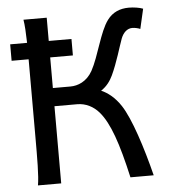

<svg xmlns="http://www.w3.org/2000/svg" viewBox="-52 -774 768 823"><g transform="rotate(-5 332.0 -362.5)"><path d="M12.2 -542H85.4V-500.5V-212.4C85.4 -116.2 85.4 -39.1 78.1 0H178.2V-332H275.9C313.5 -332 345.7 -314.5 368.7 -288.1C412.1 -238.3 442.9 -147.5 476.1 0H576.2C545.9 -121.1 504.4 -250 466.3 -307.6C440.9 -346.2 410.6 -369.1 383.3 -380.9C409.2 -397.5 424.3 -420.4 434.6 -441.9C459.5 -494.6 478.5 -563 490.7 -595.7C500 -620.1 517.1 -637.2 539.6 -637.2C549.8 -637.2 565.9 -633.8 573.7 -629.9L593.3 -715.3C578.6 -721.2 553.2 -725.1 532.2 -725.1C493.7 -725.1 461.9 -711.4 439.5 -681.2C403.3 -633.3 382.8 -530.3 349.1 -468.8C324.2 -424.3 285.2 -410.2 253.9 -410.2H178.2V-542H275.9V-612.8H178.2V-712.9H78.1C82 -690.4 84 -655.8 85 -612.8H12.2Z"/></g></svg>

Font: Andika
Style: Regular
Weight: 400
Designer: Victor Gaultney, Annie Olsen, Julie Remington, Don Collingsworth, Eric Hays
Foundry: SIL International
Version: Version 1.000